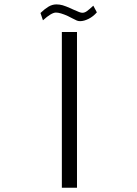

<svg xmlns="http://www.w3.org/2000/svg" viewBox="-20 -874 640 894"><path d="M338.5 -725V0H268V-725ZM317 -788.5Q301 -797 295.5 -799.5Q260 -815.5 240.5 -815.5Q219.5 -815.5 180 -779.5L168.5 -813.5Q187 -831.5 205 -842.5Q223 -853.5 242.5 -853.5Q258 -853.5 271.8 -849.5Q285.5 -845.5 310.5 -834.5L320 -830Q339 -821.5 348.2 -818Q357.5 -814.5 363.5 -814.5Q374 -814.5 384.2 -821.8Q394.5 -829 414.5 -847.5L431 -816.5Q414 -797 392.5 -786.2Q371 -775.5 353 -775.5Q345 -775.5 338 -778.2Q331 -781 317 -788.5Z"/></svg>

Font: JuliaMono Light
Style: Regular
Weight: 300
Monospace: yes
Designer: cormullion
Foundry: corm
Version: Version 0.054; ttfautohint (v1.8.4)